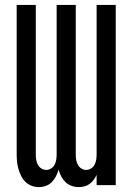

<svg xmlns="http://www.w3.org/2000/svg" viewBox="-20 -755 540 783"><path d="M138 8Q123 8 108.5 2.5Q94 -3 83.5 -13.5Q73 -24 66 -38Q59 -52 55 -66.5Q51 -81 49.5 -96Q48 -111 48 -126V-735H126V-126Q126 -115 127.5 -104.5Q129 -94 134 -84Q139 -74 148.5 -68Q158 -62 169 -62Q179 -62 188.5 -68Q198 -74 203 -84Q208 -94 209.5 -104.5Q211 -115 211 -126V-735H289V-126Q289 -115 290.5 -104.5Q292 -94 297 -84Q302 -74 311.5 -68Q321 -62 331 -62Q342 -62 351.5 -68Q361 -74 366 -84Q371 -94 372.5 -104.5Q374 -115 374 -126V-735H452V0H374V-42Q369 -31 362 -21.5Q355 -12 345.5 -5Q336 2 324.5 5Q313 8 301 8Q286 8 272 3Q258 -2 247.5 -12Q237 -22 230 -35Q223 -48 219 -63Q215 -49 208 -35.5Q201 -22 191 -12Q181 -2 167 3Q153 8 138 8Z"/></svg>

Font: Iosevka Term
Style: Regular
Weight: 400
Monospace: yes
Designer: Belleve Invis
Foundry: Belleve Invis
Version: Version 30.0.1